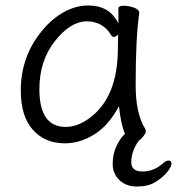

<svg xmlns="http://www.w3.org/2000/svg" viewBox="-20 -506 647 702"><path d="M124 -180Q124 -42 220 -42Q264 -42 307 -74Q411 -150 411 -330Q411 -355 412 -380Q403 -371 397 -371Q391 -371 388 -375Q357 -428 297.5 -428Q238 -428 181 -356Q124 -284 124 -180ZM511 -18Q508 -12 500 -3Q494 4 488 8Q460 45 460 88Q460 121 501 121Q542 121 575 92Q586 81 596.5 81Q607 81 607 92.5Q607 104 590.5 124Q574 144 547.5 160Q521 176 481 176Q441 176 416.5 152.5Q392 129 392 93Q392 57 406 28Q419 0 437 -17Q422 -50 415 -118Q378 -48 325.5 -15Q273 18 217 18Q144 18 100 -31.5Q56 -81 56 -175Q56 -300 134 -394Q169 -437 213 -461.5Q257 -486 303 -486Q381 -486 413 -420V-475Q413 -485 432 -485Q451 -485 470 -478Q489 -471 489 -459V-457Q476 -368 476 -195Q476 -90 511 -35Q513 -31 513 -25Q513 -22 511 -18Z"/></svg>

Font: QiushuiShotai
Style: Regular
Weight: 600
Designer: Fontworks Inc.
Foundry: Fontworks Inc.
Version: Version 1.250